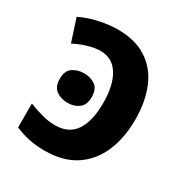

<svg xmlns="http://www.w3.org/2000/svg" viewBox="-170 -855 950 995"><g transform="rotate(30 305.0 -357.0)"><path d="M234 10Q184 10 140.5 1Q97 -8 56 -26V-169Q98 -152 138 -141.5Q178 -131 215 -131Q297 -131 336 -189Q375 -247 375 -356Q375 -462 337.5 -522.5Q300 -583 229 -583Q194 -583 153 -570.5Q112 -558 76 -539L32 -674Q83 -699 142.5 -711.5Q202 -724 251 -724Q356 -724 425 -679Q494 -634 528 -553Q562 -472 562 -364Q562 -254 525.5 -169.5Q489 -85 416.5 -37.5Q344 10 234 10ZM117 -352Q117 -401 145.5 -420.5Q174 -440 214 -440Q252 -440 280 -420.5Q308 -401 308 -352Q308 -305 280 -284.5Q252 -264 214 -264Q174 -264 145.5 -284.5Q117 -305 117 -352Z"/></g></svg>

Font: Noto Sans Disp ExtBd
Style: Regular
Weight: 800
Designer: Monotype Design Team
Foundry: Monotype Imaging Inc.
Version: Version 2.000;GOOG;noto-source:20170915:90ef993387c0; ttfaut